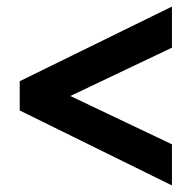

<svg xmlns="http://www.w3.org/2000/svg" viewBox="-20 -616 583 584"><path d="M40 -280V-369L503 -596V-471L194 -324L503 -177V-52Z"/></svg>

Font: Prompt Medium
Style: Regular
Weight: 500
Designer: Katatrad Team
Foundry: CadsonDemak
Version: Version 1.001